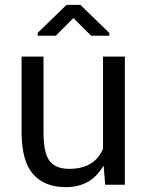

<svg xmlns="http://www.w3.org/2000/svg" viewBox="-20 -762 606 792"><path d="M431 -614.5H356L283 -687.5L210 -614.5H135.5V-626.5L254.5 -742H311.5L431 -626ZM251.5 10Q163.5 10 116.2 -44Q69 -98 69 -217.5V-528.5H159.5V-216.5Q159.5 -129.5 185 -97.5Q210.5 -65.5 265.5 -65.5Q370 -65.5 405 -148.5V-528.5H495V0H414L407.5 -77L406 -77.5Q356 10 251.5 10Z"/></svg>

Font: Roberto Sans
Style: Regular
Weight: 400
Designer: Google (font) & Cristiano Sobral (main changes)
Version: Version 1.500; ttfautohint (v1.8.4.7-5d5b-dirty)